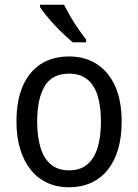

<svg xmlns="http://www.w3.org/2000/svg" viewBox="-20 -786 586 816"><path d="M497 -269Q497 -203 482 -152Q467 -101 438 -64.5Q409 -28 367 -9Q325 10 272 10Q222 10 181 -9Q140 -28 111 -64Q82 -100 66 -151.5Q50 -203 50 -269Q50 -358 76.5 -419.5Q103 -481 153 -513.5Q203 -546 274 -546Q341 -546 391 -514Q441 -482 469 -420.5Q497 -359 497 -269ZM138 -269Q138 -204 152.5 -157.5Q167 -111 197 -86.5Q227 -62 274 -62Q320 -62 350 -86.5Q380 -111 394.5 -157.5Q409 -204 409 -269Q409 -335 394.5 -380.5Q380 -426 350 -449.5Q320 -473 273 -473Q202 -473 170 -420Q138 -367 138 -269ZM252 -766Q263 -744 279 -716.5Q295 -689 313 -663Q331 -637 346 -618V-606H289Q273 -620 252.5 -639Q232 -658 212 -679.5Q192 -701 175.5 -721.5Q159 -742 150 -756V-766Z"/></svg>

Font: Noto Sans Hebrew SemiCondensed
Style: Regular
Weight: 400
Width: 4
Designer: Monotype Design Team
Foundry: Monotype Imaging Inc.
Version: Version 2.003